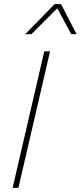

<svg xmlns="http://www.w3.org/2000/svg" viewBox="-20 -908 390 928"><path d="M275 -888 350 -743H324L257 -868L132 -743H102L244 -888ZM222 -660 69 0H41L194 -660Z"/></svg>

Font: Elaine Sans ExtraLight
Style: Italic
Weight: 275
Italic angle: -13°
Designer: Wei Huang
Foundry: Wei Huang
Version: Version 2.001;December 24, 2019;FontCreator 12.0.0.2547 64-b